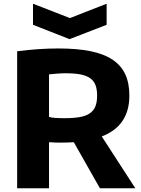

<svg xmlns="http://www.w3.org/2000/svg" viewBox="-20 -1010 756 1030"><path d="M157 -990 355 -913 552 -990V-877L353 -800L157 -877ZM376 -247Q359 -246 340.5 -245.5Q322 -245 303 -245Q299 -245 291 -245Q283 -245 274 -245.5Q265 -246 256.5 -246.5Q248 -247 243 -247V0H72V-735Q187 -750 293 -750Q393 -750 465 -735.5Q537 -721 583.5 -690Q630 -659 652 -611.5Q674 -564 674 -497Q674 -335 526 -278L706 0H516ZM326 -376Q375 -376 408.5 -382Q442 -388 462.5 -402.5Q483 -417 492 -440Q501 -463 501 -497Q501 -530 492.5 -553Q484 -576 463.5 -590.5Q443 -605 410.5 -611Q378 -617 330 -617Q311 -617 285.5 -615Q260 -613 243 -611V-383Q255 -379 276 -377.5Q297 -376 326 -376Z"/></svg>

Font: Encode Sans Normal
Style: Bold
Weight: 700
Designer: Pablo Impallari, Andres Torresi
Foundry: Pablo Impallari, Andres Torresi
Version: Version 1.000; ttfautohint (v1.00) -l 8 -r 50 -G 200 -x 14 -